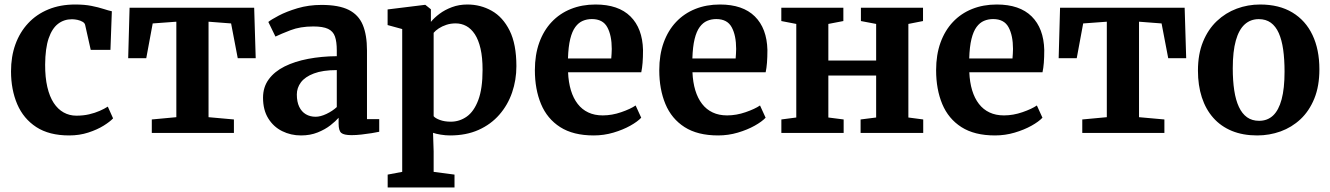

<svg xmlns="http://www.w3.org/2000/svg" viewBox="-20 -590 5904 852"><path d="M286.8 11Q198.1 11 141.1 -26.1Q84.1 -63.3 56.5 -127.6Q29 -192 28.9 -273.2Q28.8 -338.6 48.3 -392.9Q67.9 -447.2 105 -486.9Q142 -526.6 194.7 -548.3Q247.4 -570 313.5 -570Q355.4 -570 386.1 -563.8Q416.8 -557.7 438.9 -550.5Q461.1 -543.3 476.3 -540L470.1 -368.7H382.6L357.9 -479Q356.1 -487.8 346.3 -493.4Q336.5 -499.1 323.6 -501.9Q310.7 -504.6 299.1 -504.6Q264.1 -504.6 237.6 -484.3Q211.1 -464 195.9 -419.8Q180.8 -375.6 180.3 -303.1Q180.1 -246.5 190 -204Q199.9 -161.4 218.3 -133.3Q236.8 -105.2 262.4 -91Q288.1 -76.7 318.8 -76.7Q349.6 -76.7 375.4 -82.7Q401.2 -88.7 422.1 -97.9Q443 -107.1 458.4 -116.9L481.8 -64.8Q468 -49.9 439.5 -32.2Q411 -14.5 371.8 -1.8Q332.7 11 286.8 11Z M653.6 0V-59.9L762.5 -70V-493.7L657.6 -486L629 -331.6H548.8L555 -555.7H1107.9L1114.7 -331.6H1035L1005.5 -486L905.4 -493.7V-70L1018 -59.9V0Z M1315.7 11Q1270.5 11 1232.1 -8.1Q1193.7 -27.1 1170.5 -64.5Q1147.2 -101.8 1147.2 -156.3Q1147.2 -203.6 1172.7 -238.2Q1198.1 -272.8 1243.1 -295.2Q1288 -317.5 1347.3 -328.8Q1406.6 -340.1 1474.5 -340.7V-366.2Q1474.5 -404.7 1466.4 -427.9Q1458.3 -451.2 1435.8 -461.9Q1413.3 -472.6 1370.3 -472.6Q1312.5 -472.6 1269.4 -456Q1226.3 -439.4 1202.3 -427.7L1170.7 -492.6Q1182.6 -502.6 1216.8 -520.7Q1250.9 -538.7 1300.3 -553.5Q1349.7 -568.2 1406.8 -568.2Q1483.3 -568.2 1527.2 -546.3Q1571.1 -524.3 1589.8 -479.6Q1608.5 -434.9 1608.5 -366V-61.4H1662.8V-5.3Q1651.4 -2.7 1629.9 0.8Q1608.4 4.3 1584.1 7Q1559.8 9.7 1540 9.7Q1506.1 9.7 1494.3 -0.3Q1482.6 -10.3 1482.6 -41.1V-67.4Q1470.1 -52.8 1446.5 -34.2Q1422.9 -15.7 1389.9 -2.4Q1357 11 1315.7 11ZM1380.6 -71.9Q1402.1 -71.9 1428.7 -84.5Q1455.2 -97.1 1474.5 -114.9V-279Q1412.1 -278.9 1372.8 -264Q1333.6 -249.1 1315.4 -224.7Q1297.2 -200.2 1297.2 -170.7Q1297.2 -138 1307.8 -116.1Q1318.3 -94.2 1337.2 -83Q1356 -71.9 1380.6 -71.9Z M1700.3 242V184.8L1764.8 172.6V-461.1L1700 -478.8V-548.1L1865.5 -568.5H1867.5L1892.1 -548.8V-492.9Q1906.7 -510.9 1930.3 -528.7Q1954 -546.5 1985.4 -558.2Q2016.8 -570 2054 -570Q2112.4 -570 2161.9 -542.2Q2211.5 -514.4 2241.5 -454.2Q2271.5 -394 2271.5 -296.5Q2271.5 -235 2252.4 -179.5Q2233.4 -124.1 2195.8 -81Q2158.3 -38 2103.5 -13.5Q2048.8 11 1977 11Q1957.4 11 1935.9 7.5Q1914.3 4 1901.6 -0.6L1904.3 81.5V172.6L1996.9 184.8V242ZM1980.3 -50Q2019.1 -50 2051.2 -72.6Q2083.2 -95.2 2102.3 -145.8Q2121.4 -196.3 2121.4 -280.3Q2121.4 -335.1 2112.4 -374.1Q2103.4 -413.2 2087.1 -438.1Q2070.7 -462.9 2049 -474.6Q2027.3 -486.2 2001.9 -486.2Q1979.9 -486.2 1960.8 -479.9Q1941.7 -473.6 1927.1 -464Q1912.5 -454.3 1904.3 -444.4V-74.4Q1911.4 -65.3 1932.2 -57.6Q1952.9 -50 1980.3 -50Z M2614.7 11Q2523.6 11 2465.8 -26Q2408 -63 2380.8 -128.4Q2353.5 -193.8 2353.5 -278.5Q2353.5 -346.7 2372.9 -400.7Q2392.4 -454.7 2428 -492.4Q2463.6 -530.2 2513.1 -550.1Q2562.6 -570 2622.7 -570Q2724.1 -570 2777.6 -517.1Q2831 -464.2 2833.4 -368.3Q2833.4 -335.8 2831.5 -311.7Q2829.6 -287.6 2825.6 -269.3H2500.8Q2502.7 -224.7 2513.4 -189.3Q2524.2 -153.8 2543.5 -128.9Q2562.7 -104 2590.5 -91Q2618.2 -77.9 2654.6 -77.9Q2695.4 -77.9 2736.7 -92.2Q2777.9 -106.4 2800.6 -122L2825.4 -67.7Q2809.3 -50.4 2776.8 -32.2Q2744.3 -14 2702 -1.5Q2659.8 11 2614.7 11ZM2500.4 -330.6H2692.4Q2693.2 -340.5 2693.9 -351.6Q2694.7 -362.7 2694.7 -372.8Q2694.7 -432.5 2675 -468.9Q2655.4 -505.4 2606.4 -505.4Q2584.5 -505.4 2565.9 -497.4Q2547.3 -489.5 2533 -470.2Q2518.8 -451 2510.4 -417Q2502 -383 2500.4 -330.6Z M3166.7 11Q3075.6 11 3017.8 -26Q2960 -63 2932.8 -128.4Q2905.5 -193.8 2905.5 -278.5Q2905.5 -346.7 2924.9 -400.7Q2944.4 -454.7 2980 -492.4Q3015.6 -530.2 3065.1 -550.1Q3114.6 -570 3174.7 -570Q3276.1 -570 3329.6 -517.1Q3383 -464.2 3385.4 -368.3Q3385.4 -335.8 3383.5 -311.7Q3381.6 -287.6 3377.6 -269.3H3052.8Q3054.7 -224.7 3065.4 -189.3Q3076.2 -153.8 3095.5 -128.9Q3114.7 -104 3142.5 -91Q3170.2 -77.9 3206.6 -77.9Q3247.4 -77.9 3288.7 -92.2Q3329.9 -106.4 3352.6 -122L3377.4 -67.7Q3361.3 -50.4 3328.8 -32.2Q3296.3 -14 3254 -1.5Q3211.8 11 3166.7 11ZM3052.4 -330.6H3244.4Q3245.2 -340.5 3245.9 -351.6Q3246.7 -362.7 3246.7 -372.8Q3246.7 -432.5 3227 -468.9Q3207.4 -505.4 3158.4 -505.4Q3136.5 -505.4 3117.9 -497.4Q3099.3 -489.5 3085 -470.2Q3070.8 -451 3062.4 -417Q3054 -383 3052.4 -330.6Z M3447.3 0V-59.9L3513.5 -68.6V-483.8L3447.1 -496.6V-555.7H3722.4V-496.6L3655.8 -483.8V-321.3H3867.9V-483.8L3800.3 -496.6V-555.7H4075.9V-496.6L4010.9 -483.8V-68.6L4076.8 -59.9V0H3798.9V-59.9L3867.9 -68.6V-254.7H3655.8V-68.6L3723.7 -59.9V0Z M4395.2 11Q4304.1 11 4246.3 -26Q4188.5 -63 4161.2 -128.4Q4134 -193.8 4134 -278.5Q4134 -346.7 4153.4 -400.7Q4172.9 -454.7 4208.5 -492.4Q4244.1 -530.2 4293.6 -550.1Q4343.1 -570 4403.2 -570Q4504.6 -570 4558.1 -517.1Q4611.5 -464.2 4613.9 -368.3Q4613.9 -335.8 4612 -311.7Q4610.1 -287.6 4606.1 -269.3H4281.3Q4283.2 -224.7 4293.9 -189.3Q4304.7 -153.8 4324 -128.9Q4343.2 -104 4371 -91Q4398.7 -77.9 4435.1 -77.9Q4475.9 -77.9 4517.2 -92.2Q4558.4 -106.4 4581.1 -122L4605.9 -67.7Q4589.8 -50.4 4557.3 -32.2Q4524.8 -14 4482.5 -1.5Q4440.3 11 4395.2 11ZM4280.9 -330.6H4472.9Q4473.7 -340.5 4474.4 -351.6Q4475.2 -362.7 4475.2 -372.8Q4475.2 -432.5 4455.5 -468.9Q4435.9 -505.4 4386.9 -505.4Q4365 -505.4 4346.4 -497.4Q4327.8 -489.5 4313.5 -470.2Q4299.3 -451 4290.9 -417Q4282.5 -383 4280.9 -330.6Z M4782.6 0V-59.9L4891.5 -70V-493.7L4786.6 -486L4758 -331.6H4677.8L4684 -555.7H5236.9L5243.7 -331.6H5164L5134.5 -486L5034.4 -493.7V-70L5147 -59.9V0Z M5295.9 -276.6Q5295.9 -349.9 5318.4 -404.8Q5340.9 -459.8 5379.7 -496.5Q5418.5 -533.2 5468 -551.6Q5517.4 -570 5571.6 -570Q5656.3 -570 5715 -534.5Q5773.7 -499 5804.2 -434.6Q5834.8 -370.1 5834.8 -282.4Q5834.8 -207.8 5812.3 -152.6Q5789.8 -97.4 5751 -61Q5712.1 -24.7 5662.5 -6.8Q5612.9 11 5558.7 11Q5495.4 11 5446.4 -9.1Q5397.5 -29.3 5364.1 -67Q5330.6 -104.7 5313.2 -157.9Q5295.9 -211 5295.9 -276.6ZM5567.4 -53.9Q5604.3 -53.9 5629.2 -77.3Q5654.2 -100.7 5667.2 -149.1Q5680.2 -197.5 5680.2 -272Q5680.2 -326.6 5674.1 -369.9Q5667.9 -413.1 5654.5 -443.3Q5641 -473.5 5619.2 -489.3Q5597.3 -505.1 5565.8 -505.1Q5529.1 -505.1 5503.3 -481.7Q5477.5 -458.3 5464 -410.2Q5450.4 -362 5450.4 -287Q5450.4 -231.9 5457 -188.6Q5463.6 -145.4 5477.7 -115.4Q5491.7 -85.4 5513.8 -69.6Q5536 -53.9 5567.4 -53.9Z"/></svg>

Font: Merriweather Light
Style: Regular
Weight: 300
Designer: Eben Sorkin
Foundry: Eben Sorkin
Version: Version 2.100